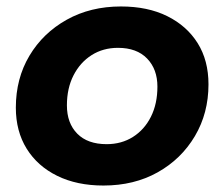

<svg xmlns="http://www.w3.org/2000/svg" viewBox="-20 -566 694 594"><path d="M300 8Q218 8 157 -22Q96 -52 62.5 -106Q29 -160 29 -233Q29 -323 71 -393.5Q113 -464 186.5 -505Q260 -546 354 -546Q437 -546 497.5 -516Q558 -486 591.5 -432.5Q625 -379 625 -305Q625 -216 583 -145Q541 -74 468 -33Q395 8 300 8ZM310 -120Q356 -120 391.5 -142.5Q427 -165 447 -205Q467 -245 467 -298Q467 -352 435 -385Q403 -418 345 -418Q299 -418 263.5 -395.5Q228 -373 207.5 -333Q187 -293 187 -240Q187 -185 219 -152.5Q251 -120 310 -120Z"/></svg>

Font: MOST Montserrat
Style: Bold Italic
Weight: 700
Italic angle: -11.3°
Designer: Julieta Ulanovsky
Foundry: Julieta Ulanovsky
Version: Version 8.000;March 11, 2024;FontCreator 15.0.0.2926 64-bit